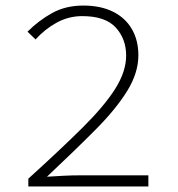

<svg xmlns="http://www.w3.org/2000/svg" viewBox="-20 -671 640 691"><path d="M82 0V-28Q200 -135 278 -212.5Q356 -290 395 -352Q434 -414 434 -471Q434 -531 396.5 -572Q359 -613 276 -613Q227 -613 184 -589.5Q141 -566 108 -529L79 -557Q119 -597 167.5 -624Q216 -651 280 -651Q342 -651 386.5 -629Q431 -607 454.5 -566.5Q478 -526 478 -472Q478 -409 438 -344Q398 -279 324 -204.5Q250 -130 149 -35Q180 -37 209.5 -38.5Q239 -40 269 -40H514V0Z"/></svg>

Font: Source Code Pro ExtraLight Light
Style: Regular
Weight: 300
Monospace: yes
Version: Version 1.018;hotconv 1.0.116;makeotfexe 2.5.65601